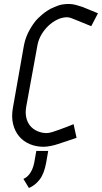

<svg xmlns="http://www.w3.org/2000/svg" viewBox="-20 -730 514 968"><path d="M112 -191Q107 -161 112.5 -137Q118 -113 132 -96Q146 -79 167 -69.5Q188 -60 212 -59Q219 -59 226 -60Q233 -61 244.5 -64.5Q256 -68 272.5 -74Q289 -80 316 -90L351 -104L366 -35L273 -4Q256 2 235 6Q214 10 200 10Q162 10 130 -3.5Q98 -17 76.5 -42.5Q55 -68 46 -104.5Q37 -141 45 -186L101 -503Q109 -544 130.5 -581.5Q152 -619 173 -639Q193 -658 207 -668Q221 -678 235 -686L241 -688L238 -687Q250 -693 272 -701.5Q294 -710 329 -710Q344 -710 363 -705Q382 -700 396 -695L474 -663L440 -598L354 -633Q345 -637 335.5 -640Q326 -643 318 -643Q293 -643 268.5 -631Q244 -619 223.5 -599.5Q203 -580 188.5 -555Q174 -530 169 -503ZM213 89Q203 145 180.5 174.5Q158 204 126 218L98 172Q118 164 132.5 142Q147 120 153 88L163 31H223L213 89Z"/></svg>

Font: Marvel
Style: Bold Italic
Weight: 700
Italic angle: -12°
Designer: Carolina Trebol
Foundry: Carolina Trebol
Version: Version 1.001